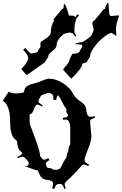

<svg xmlns="http://www.w3.org/2000/svg" viewBox="-20 -1358 852 1344"><path d="M791.5 -1150.4 794.9 -1110.8Q794.9 -1107.9 793 -1107.9Q791 -1107.9 760.3 -1128.4Q733.4 -1122.1 697.3 -1090.8Q661.1 -1059.6 635.5 -1022.7Q609.9 -985.8 609.9 -963.4Q609.9 -957 599.6 -944.1Q589.4 -931.2 589.4 -924.8Q589.4 -922.4 572.8 -918Q556.2 -913.6 556.2 -911.1Q556.2 -896.5 536.6 -870.6Q517.1 -844.7 497.6 -825.7L478.5 -807.1L420.9 -870.6L438 -893.1Q439.5 -893.1 446.8 -902.3Q465.8 -927.7 469.2 -947.8L485.8 -981.4Q520.5 -981.4 534.2 -993.7Q539.6 -998 538.6 -1002.9L554.2 -1026.9L554.7 -1044.9Q539.1 -1045.9 509.3 -1049.3V-1055.7Q556.2 -1062.5 561.5 -1065.9Q590.8 -1083.5 607.4 -1097.7Q624 -1111.8 626.5 -1126Q635.3 -1137.2 635.3 -1150.9L626.5 -1193.8Q626.5 -1208.5 645 -1218.8L703.6 -1290.5Q704.6 -1291 705.8 -1291.7Q707 -1292.5 707.8 -1292.7Q708.5 -1293 709.7 -1293.7Q710.9 -1294.4 711.7 -1294.9Q712.4 -1295.4 713.4 -1296.1Q714.4 -1296.9 714.8 -1297.4Q715.3 -1297.9 715.8 -1298.3Q716.8 -1300.3 716.8 -1305.4Q716.8 -1310.5 732.9 -1338.4L739.7 -1335.9Q742.7 -1264.6 746.8 -1255.4Q751 -1246.1 754.4 -1246.1L768.1 -1246.6L807.6 -1250.5Q812 -1250.5 812 -1246.1Q812 -1241.7 803.7 -1215.3Q793.9 -1193.4 791.5 -1150.4ZM462.9 -1248.5 477.1 -1249Q505.4 -1249 505.4 -1236.3L522.5 -1257.8L533.2 -1251L514.2 -1228.5Q514.2 -1222.2 512.7 -1217.8Q502.4 -1194.8 501.2 -1165.8Q500 -1136.7 502.4 -1128.2Q504.9 -1119.6 515.1 -1107.4L506.8 -1101.1Q491.2 -1126.5 484.4 -1126.5Q475.1 -1126.5 468.8 -1130.9L429.2 -1121.6Q419.9 -1119.1 419.9 -1114.3Q375.5 -1078.6 375.5 -1035.6Q375.5 -1024.4 347.2 -1001.2Q318.8 -978 318.8 -968.8Q318.8 -959.5 308.6 -946.3Q298.3 -933.1 298.3 -927.2Q298.3 -923.8 199.7 -855L166.5 -832L129.4 -873L147 -895Q148.4 -895 155.3 -904.3Q174.3 -930.2 177.7 -949.7Q177.7 -972.2 141.6 -1009.3L156.7 -1022Q174.8 -1001.5 184.6 -992.7Q194.3 -983.9 194.8 -983.9Q229.5 -983.9 242.7 -995.6Q248 -1000.5 247.1 -1005.4L263.2 -1028.8V-1047.4Q261.7 -1062.5 270.5 -1068.4Q299.8 -1085.9 316.4 -1100.1Q333 -1114.3 335.4 -1128.4Q335.4 -1177.2 358.4 -1213.4L355.5 -1221.7L353.5 -1221.2L412.6 -1293Q413.6 -1293.5 414.8 -1294.2Q416 -1294.9 416.7 -1295.2Q417.5 -1295.4 418.7 -1296.1Q419.9 -1296.9 420.7 -1297.4Q421.4 -1297.9 422.4 -1298.6Q423.3 -1299.3 423.8 -1299.8Q424.3 -1300.3 424.8 -1301.3Q425.8 -1302.2 425.8 -1316.2Q425.8 -1330.1 430.2 -1330.1Q439.5 -1330.1 457 -1269ZM100.6 -258.8Q134.3 -274.4 135.7 -285.2Q134.8 -288.6 128.4 -294.9Q101.6 -315.4 99.6 -365.2Q99.6 -370.1 96.7 -373Q71.8 -392.1 64.2 -413.1Q56.6 -434.1 54.2 -451.7Q50.8 -476.1 50.8 -509.8Q50.8 -620.1 -0.5 -652.8L41.5 -716.8Q57.6 -704.1 91.1 -704.1Q124.5 -704.1 148.4 -712.9Q149.4 -746.6 179.2 -760.7Q193.4 -767.1 208 -771Q255.4 -783.7 281 -795.4Q306.6 -807.1 323.7 -807.1Q371.6 -807.1 422.9 -774.2Q474.1 -741.2 495.6 -694.8Q508.3 -670.9 549.3 -643.6Q584.5 -620.6 584.5 -583Q584.5 -568.8 592.3 -554.4Q600.1 -540 613 -540Q626 -540 641.6 -545.9L645.5 -534.2Q623.5 -526.9 616.9 -521.2Q610.4 -515.6 610.4 -506.8L619.6 -403.8Q619.6 -372.1 597.7 -318.4Q571.8 -253.4 571.8 -240.5Q571.8 -227.5 578.1 -221.4Q584.5 -215.3 603.5 -206.1L598.6 -195.8Q576.2 -206.1 567.1 -206.1Q558.1 -206.1 554 -201.2Q549.8 -196.3 536.9 -182.1Q523.9 -168 520.5 -164.3Q517.1 -160.6 505.9 -148.9Q494.6 -137.2 489 -131.6Q483.4 -126 474.1 -116.2Q461.9 -104 447.3 -91.3Q432.6 -78.6 432.6 -69.6Q432.6 -60.5 440.4 -39.1L430.7 -35.2Q421.9 -58.6 416.3 -64.7Q410.6 -70.8 400.4 -70.8H397.5Q383.8 -70.8 375.7 -64.2Q367.7 -57.6 359.4 -34.2L344.7 -40Q351.6 -60.1 351.6 -72.3Q351.6 -84.5 340.3 -90.8Q329.1 -97.2 314.9 -98.1Q275.4 -101.1 261.7 -127.9Q260.7 -130.4 256.8 -137.7Q248.5 -150.9 245.6 -164.1Q228.5 -166.5 189 -181.6Q149.4 -196.8 132.3 -203.1L151.4 -196.8Q157.2 -194.8 163.3 -194.8Q169.4 -194.8 175.5 -200.7Q181.6 -206.5 181.6 -216.1Q181.6 -225.6 164.3 -243.4Q147 -261.2 138.4 -261.2Q129.9 -261.2 104.5 -251ZM196.8 -561Q187.5 -561 187.5 -548.8V-504.9Q187.5 -487.8 205.1 -444.8Q257.8 -313.5 259.8 -272Q259.8 -269 261.7 -265.1L272.5 -251Q280.3 -240.2 289.6 -240.2Q298.8 -240.2 317.4 -251L326.7 -237.8Q300.8 -222.7 300.8 -210.9Q300.8 -204.6 303 -200.9Q305.2 -197.3 306.2 -194.3Q307.1 -191.4 307.4 -190.2Q307.6 -189 308.8 -187Q310.1 -185.1 311.5 -184.6Q315.9 -182.1 320.3 -182.1H326.7Q337.4 -182.1 344.7 -176Q352.1 -169.9 353.5 -169.9H380.4Q384.8 -169.9 385.7 -170.9L401.4 -179.2Q402.3 -179.7 409.2 -193.4Q432.6 -240.7 439.5 -248.5Q446.3 -256.3 447.5 -271Q448.7 -285.6 453.6 -289.1Q457 -295.9 459.7 -314.5Q462.4 -333 467 -339.4Q471.7 -345.7 471.7 -349.1V-460Q471.7 -521 439.5 -521Q428.7 -521 421.4 -520L419.4 -532.2Q442.4 -535.6 449 -540.3Q455.6 -544.9 456.5 -554.2Q455.6 -556.6 450 -563Q444.3 -569.3 444.3 -578.1L445.3 -591.8Q445.3 -596.2 438 -604.2Q430.7 -612.3 414.8 -644.8Q398.9 -677.2 386.7 -690.9Q376 -685.1 373.5 -658.2L352.5 -660.2Q353.5 -665 353.5 -675.8Q353.5 -707 314.5 -707Q310.1 -707 289.8 -699Q269.5 -690.9 268.3 -689.5Q267.1 -688 262.7 -680.2L255.9 -668.5Q249.5 -656.7 249.5 -647Q249.5 -637.2 278.3 -621.1L273.4 -612.8Q249 -626 241.9 -626Q234.9 -626 228.8 -616.9Q222.7 -607.9 218.8 -596.7Q209 -566.4 196.8 -561ZM117.7 -209 129.4 -204.1ZM129.4 -204.1Q131.3 -204.1 132.3 -203.1Z"/></svg>

Font: Eater
Style: Regular
Weight: 400
Version: Version 001.002